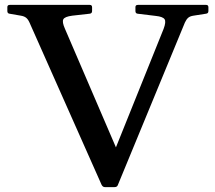

<svg xmlns="http://www.w3.org/2000/svg" viewBox="-20 -764 879 784"><path d="M408 0Q400 0 395 -9L100 -673Q94 -686 86 -692Q78 -698 65 -700L19 -708Q10 -709 10 -719V-735Q10 -744 20 -744H347Q356 -744 356 -734V-719Q356 -709 346 -708L275 -700Q244 -696 238.5 -685Q233 -674 245 -647L481 -98L411 -57L648 -646Q659 -675 652 -685.5Q645 -696 616 -699L542 -708Q533 -709 533 -719V-735Q533 -744 543 -744H822Q831 -744 831 -734V-719Q831 -709 821 -708L770 -700Q756 -698 748.5 -691.5Q741 -685 735 -672L461 -8Q458 0 448 0Z"/></svg>

Font: Hahmlet Medium
Style: Regular
Weight: 500
Version: Version 1.002